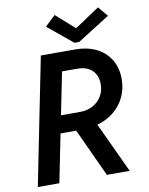

<svg xmlns="http://www.w3.org/2000/svg" viewBox="-99 -1000 832 1071"><g transform="rotate(-10 317.0 -464.5)"><path d="M170.9 -719.7H367.2Q432.1 -719.7 483.2 -695.1Q534.2 -670.4 563.2 -623.5Q592.3 -576.7 592.3 -512.7Q592.3 -457 570.3 -410.9Q548.3 -364.7 508.3 -332.3Q468.3 -299.8 414.6 -284.7L547.4 0H418L292.5 -272.5H203.6L148.9 0H26.9ZM227.1 -873 285.6 -928.7 389.2 -836.9H394L531.2 -928.7L578.1 -873L394.5 -756.8H368.2ZM331.1 -371.6Q372.6 -371.6 404.8 -389.2Q437 -406.7 454.6 -437.3Q472.2 -467.8 472.2 -505.4Q472.2 -540 457.5 -564Q442.9 -587.9 417.5 -599.9Q392.1 -611.8 360.4 -611.8H272L223.6 -371.6Z"/></g></svg>

Font: Reddit Sans Vanilla SemiBold
Style: Italic
Weight: 600
Italic angle: -11.25°
Designer: Stephen Hutchings
Version: Version 1.013